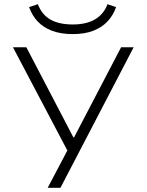

<svg xmlns="http://www.w3.org/2000/svg" viewBox="-20 -718 702 918"><path d="M208 180 316 -25V28L42 -492H106L331 -61H334L559 -492H619L269 180ZM328 -555Q270 -555 228.5 -571Q187 -587 160.5 -615Q134 -643 119 -684L161 -698Q180 -648 221 -624.5Q262 -601 328 -601Q393 -601 434.5 -625.5Q476 -650 494 -698L535 -684Q521 -644 494 -615.5Q467 -587 426 -571Q385 -555 328 -555Z"/></svg>

Font: Nunito Sans 7pt Expanded ExtraLight
Style: Regular
Weight: 250
Width: 7
Designer: Vernon Adams
Foundry: Vernon Adams
Version: Version 3.101;gftools[0.9.27]